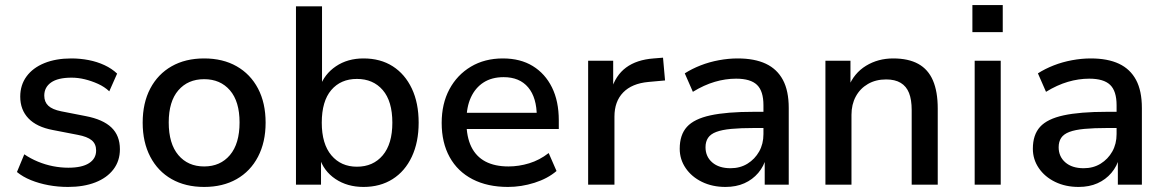

<svg xmlns="http://www.w3.org/2000/svg" viewBox="-20 -730 4605 759"><path d="M249 9Q209 9 171.5 2Q134 -5 102 -18Q70 -31 47 -50L76 -120Q101 -103 130 -91Q159 -79 189.5 -73Q220 -67 250 -67Q304 -67 332 -85Q360 -103 360 -135Q360 -161 342.5 -175.5Q325 -190 287 -197L189 -216Q125 -228 92.5 -262Q60 -296 60 -348Q60 -394 85 -428Q110 -462 155.5 -480.5Q201 -499 262 -499Q297 -499 330.5 -492.5Q364 -486 393 -472.5Q422 -459 443 -439L412 -369Q393 -387 367.5 -398.5Q342 -410 315.5 -416.5Q289 -423 263 -423Q209 -423 182 -404Q155 -385 155 -352Q155 -327 171 -312Q187 -297 222 -290L319 -271Q387 -258 420.5 -226Q454 -194 454 -140Q454 -94 428.5 -60.5Q403 -27 357 -9Q311 9 249 9Z M787 9Q713 9 658.5 -22Q604 -53 574 -110.5Q544 -168 544 -245Q544 -323 574 -380Q604 -437 658.5 -468Q713 -499 787 -499Q861 -499 915.5 -468Q970 -437 1000 -380Q1030 -323 1030 -245Q1030 -168 1000 -110.5Q970 -53 915.5 -22Q861 9 787 9ZM787 -72Q851 -72 889 -117Q927 -162 927 -246Q927 -329 889 -373Q851 -417 787 -417Q723 -417 685 -373Q647 -329 647 -246Q647 -162 685 -117Q723 -72 787 -72Z M1417 9Q1353 9 1306 -22.5Q1259 -54 1242 -109H1249V0H1150V-705H1253V-385H1244Q1262 -437 1308 -468Q1354 -499 1417 -499Q1484 -499 1532.5 -468Q1581 -437 1608 -380Q1635 -323 1635 -245Q1635 -168 1608 -110.5Q1581 -53 1532 -22Q1483 9 1417 9ZM1391 -71Q1455 -71 1493 -116Q1531 -161 1531 -245Q1531 -330 1493 -374Q1455 -418 1391 -418Q1327 -418 1289.5 -374Q1252 -330 1252 -245Q1252 -161 1290 -116Q1328 -71 1391 -71Z M1988 9Q1907 9 1848 -21.5Q1789 -52 1757.5 -109Q1726 -166 1726 -244Q1726 -320 1756.5 -377Q1787 -434 1841.5 -466.5Q1896 -499 1968 -499Q2037 -499 2086 -469Q2135 -439 2162 -384.5Q2189 -330 2189 -254V-220H1806V-284H2118L2102 -269Q2102 -344 2068 -384.5Q2034 -425 1971 -425Q1924 -425 1891.5 -404Q1859 -383 1841.5 -345Q1824 -307 1824 -254V-247Q1824 -189 1843 -150Q1862 -111 1899 -91.5Q1936 -72 1990 -72Q2031 -72 2072 -84.5Q2113 -97 2149 -125L2180 -54Q2145 -24 2093 -7.5Q2041 9 1988 9Z M2305 0V-490H2404V-373H2396Q2413 -432 2455 -463Q2497 -494 2564 -499L2601 -502L2609 -412L2543 -406Q2478 -400 2443.5 -364.5Q2409 -329 2409 -269V0Z M2848 9Q2796 9 2755 -11Q2714 -31 2690.5 -65.5Q2667 -100 2667 -142Q2667 -197 2695.5 -228.5Q2724 -260 2788.5 -274Q2853 -288 2960 -288H3013V-224H2962Q2908 -224 2871 -220.5Q2834 -217 2811.5 -208.5Q2789 -200 2779 -185Q2769 -170 2769 -148Q2769 -111 2795.5 -88Q2822 -65 2868 -65Q2906 -65 2935 -83Q2964 -101 2981 -131Q2998 -161 2998 -200V-314Q2998 -370 2972.5 -394.5Q2947 -419 2890 -419Q2848 -419 2805.5 -406.5Q2763 -394 2719 -367L2687 -440Q2715 -458 2749.5 -471.5Q2784 -485 2822 -492Q2860 -499 2896 -499Q2963 -499 3007.5 -478Q3052 -457 3075 -414Q3098 -371 3098 -303V0H3003V-108H3009Q3000 -73 2977.5 -46.5Q2955 -20 2922.5 -5.5Q2890 9 2848 9Z M3243 0V-490H3342V-386H3334Q3356 -441 3403.5 -470Q3451 -499 3511 -499Q3571 -499 3610 -477.5Q3649 -456 3668 -412Q3687 -368 3687 -301V0H3584V-295Q3584 -336 3573.5 -362.5Q3563 -389 3540.5 -402.5Q3518 -416 3483 -416Q3442 -416 3411 -398Q3380 -380 3363 -348.5Q3346 -317 3346 -276V0Z M3824 -603V-710H3944V-603ZM3833 0V-490H3936V0Z M4244 9Q4192 9 4151 -11Q4110 -31 4086.5 -65.5Q4063 -100 4063 -142Q4063 -197 4091.5 -228.5Q4120 -260 4184.5 -274Q4249 -288 4356 -288H4409V-224H4358Q4304 -224 4267 -220.5Q4230 -217 4207.5 -208.5Q4185 -200 4175 -185Q4165 -170 4165 -148Q4165 -111 4191.5 -88Q4218 -65 4264 -65Q4302 -65 4331 -83Q4360 -101 4377 -131Q4394 -161 4394 -200V-314Q4394 -370 4368.5 -394.5Q4343 -419 4286 -419Q4244 -419 4201.5 -406.5Q4159 -394 4115 -367L4083 -440Q4111 -458 4145.5 -471.5Q4180 -485 4218 -492Q4256 -499 4292 -499Q4359 -499 4403.5 -478Q4448 -457 4471 -414Q4494 -371 4494 -303V0H4399V-108H4405Q4396 -73 4373.5 -46.5Q4351 -20 4318.5 -5.5Q4286 9 4244 9Z"/></svg>

Font: Nunito Sans 11pt SemiBold
Style: Regular
Weight: 600
Version: Version 3.101;gftools[0.9.27]